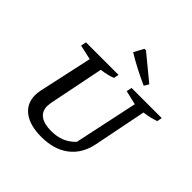

<svg xmlns="http://www.w3.org/2000/svg" viewBox="-230 -1105 1310 1310"><g transform="rotate(45 424.5 -450.5)"><path d="M359 11Q249 11 188 -34.5Q127 -80 127 -161Q127 -171 128 -182Q129 -193 132 -208L217 -598L110 -622L118 -661H432L425 -625Q404 -616 379 -610Q354 -604 322 -600L242 -203Q241 -191 239.5 -182.5Q238 -174 238 -167Q238 -117 273.5 -91Q309 -65 377 -65Q433 -65 476 -82.5Q519 -100 554 -137L652 -598L550 -622L558 -661H849L842 -625Q819 -617 793 -610.5Q767 -604 734 -600L658 -219Q636 -108 558.5 -48.5Q481 11 359 11ZM606 -730Q550 -755 497 -782.5Q444 -810 393 -841L431 -912H446L626 -764Z"/></g></svg>

Font: Piazzolla Thin SemiBold
Style: Italic
Weight: 600
Italic angle: -11.3°
Version: Version 2.005